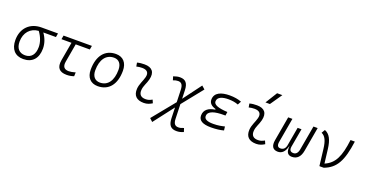

<svg xmlns="http://www.w3.org/2000/svg" viewBox="-43 -1691 5358 2822"><g transform="rotate(20 2636.5 -280.5)"><path d="M251.5 9.8C393.1 9.8 474.1 -79.1 474.1 -233.9C474.1 -309.6 449.2 -386.7 397.5 -459H595.2L605.5 -519H348.1C168 -519 49.3 -398.4 49.3 -215.8C49.3 -72.3 123 9.8 251.5 9.8ZM326.7 -458C383.3 -381.8 408.2 -301.8 408.2 -233.9C408.2 -117.7 353.5 -51.3 258.8 -51.3C167.5 -51.3 115.2 -110.4 115.2 -213.9C115.2 -353.5 198.7 -448.7 326.7 -458Z M931.2 9.8C970.2 9.8 1007.8 3.4 1043.5 -9.3L1045.9 -69.8C1002.9 -57.1 968.3 -51.3 941.9 -51.3C870.1 -51.3 840.8 -89.8 854 -168.5L904.8 -457.5H1125.5L1136.2 -517.6H692.9L682.1 -457.5H838.9L787.6 -166.5C767.1 -48.8 814.9 9.8 931.2 9.8Z M1417 9.8C1588.4 9.8 1689.9 -115.7 1689.9 -328.6C1689.9 -453.6 1623.5 -527.3 1511.7 -527.3C1340.3 -527.3 1238.8 -399.9 1238.8 -184.1C1238.8 -62.5 1305.2 9.8 1417 9.8ZM1429.7 -50.8C1351.1 -50.8 1305.2 -105.5 1305.2 -197.3C1305.2 -366.2 1378.9 -466.3 1502.9 -466.3C1579.6 -466.3 1624 -412.1 1624 -320.3C1624 -150.9 1551.8 -50.8 1429.7 -50.8Z M2245.1 -81.1C2205.1 -59.6 2181.2 -51.3 2143.1 -51.3C2071.8 -51.3 2036.1 -87.4 2041 -157.7C2045.4 -225.6 2083 -275.4 2099.6 -345.2C2128.9 -463.9 2076.7 -527.3 1958 -527.3C1919.4 -527.3 1880.9 -524.4 1842.8 -513.7L1853 -455.6C1882.8 -463.4 1912.6 -466.8 1942.4 -466.8C2020.5 -466.8 2054.7 -428.2 2035.6 -355C2020.5 -293.9 1979 -226.1 1974.6 -153.3C1967.8 -46.4 2024.4 9.8 2137.2 9.8C2190.4 9.8 2229.5 -8.3 2266.6 -31.2Z M2351.1 230.5 2593.8 -85 2599.1 83.5C2602.5 188.5 2642.6 234.4 2730.5 234.4C2768.1 234.4 2800.8 227.1 2839.8 209.5L2821.3 152.8C2790.5 167 2765.1 173.3 2738.3 173.3C2685.5 173.3 2660.6 141.6 2658.2 70.3L2650.9 -158.2L2909.7 -481L2859.9 -524.9L2647.9 -240.7L2643.6 -373C2640.1 -480.5 2600.1 -527.3 2513.2 -527.3C2482.9 -527.3 2452.1 -521 2410.6 -505.9L2427.7 -449.2C2456.1 -461.4 2479.5 -466.3 2505.4 -466.3C2557.6 -466.3 2581.5 -433.6 2584.5 -359.9L2590.8 -166.5L2303.7 186Z M3188 9.8C3266.1 9.8 3333.5 1 3386.2 -13.7L3378.9 -73.7C3335 -63 3283.2 -50.3 3202.1 -50.3C3107.9 -50.3 3060.5 -73.7 3060.5 -120.6C3060.5 -203.1 3170.9 -227.1 3303.7 -227.1H3331.1L3339.4 -285.6C3194.3 -292.5 3121.6 -321.3 3121.6 -372.6C3121.6 -442.9 3200.7 -467.3 3291 -467.3C3349.6 -467.3 3400.9 -459 3445.8 -441.4L3475.6 -496.6C3421.9 -517.1 3360.8 -527.3 3290.5 -527.3C3160.2 -527.3 3055.7 -487.3 3055.7 -377.4C3055.7 -324.2 3090.8 -287.1 3161.6 -267.1L3159.7 -256.8C3062 -242.7 2993.2 -197.3 2993.2 -106C2993.2 -28.3 3057.6 9.8 3188 9.8Z M4002.9 -81.1C3962.9 -59.6 3939 -51.3 3900.9 -51.3C3829.6 -51.3 3793.9 -87.4 3798.8 -157.7C3803.2 -225.6 3840.8 -275.4 3857.4 -345.2C3886.7 -463.9 3834.5 -527.3 3715.8 -527.3C3677.2 -527.3 3638.7 -524.4 3600.6 -513.7L3610.8 -455.6C3640.6 -463.4 3670.4 -466.8 3700.2 -466.8C3778.3 -466.8 3812.5 -428.2 3793.5 -355C3778.3 -293.9 3736.8 -226.1 3732.4 -153.3C3725.6 -46.4 3782.2 9.8 3895 9.8C3948.2 9.8 3987.3 -8.3 4024.4 -31.2ZM3817.4 -609.4H3886.7L4014.2 -794.9H3932.1Z M4454.6 9.8C4533.7 9.8 4584 -41.5 4600.6 -136.7L4667.5 -517.6H4601.6L4534.2 -136.7C4524.4 -79.6 4497.6 -49.3 4457 -49.3C4410.2 -49.3 4391.1 -74.2 4398.4 -127.4L4450.2 -419.9H4389.6L4336.9 -121.6C4325.2 -72.3 4295.9 -49.3 4252.4 -49.3C4211.4 -49.3 4195.3 -79.6 4205.6 -136.7L4272.5 -517.6H4206.5L4139.6 -136.7C4123 -41.5 4155.3 9.8 4233.9 9.8C4298.8 9.8 4342.3 -32.7 4365.2 -121.6H4368.7C4360.4 -32.7 4388.2 9.8 4454.6 9.8Z M4882.8 0 4892.1 -2 4890.6 0H4950.7C5133.3 -68.8 5206.5 -206.5 5249 -517.6H5181.6C5149.4 -253.4 5089.8 -125 4939.9 -61L4913.6 -278.8C4897 -417.5 4855.5 -498 4777.3 -527.3L4745.1 -472.7C4805.2 -447.8 4837.4 -381.8 4852.1 -257.8Z"/></g></svg>

Font: Cascadia Mono NF Light
Style: Italic
Weight: 300
Italic angle: -10°
Monospace: yes
Designer: Aaron Bell
Foundry: Saja Typeworks
Version: Version 2404.023